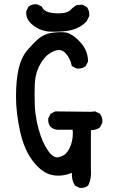

<svg xmlns="http://www.w3.org/2000/svg" viewBox="-20 -874 540 919"><path d="M359.9 24.9 340.3 15.1 338.9 14.2 337.9 12.7Q321.8 -13.7 324.2 -46.9Q301.8 -37.6 279.5 -34.7Q257.3 -31.7 234.9 -35.2Q184.1 -43.5 140.1 -99.6Q96.2 -154.8 76.2 -244.6Q66.4 -289.6 61.5 -331.3Q56.6 -373 56.6 -412.1Q56.6 -489.7 69.3 -545.4Q82.5 -601.6 112.8 -636.2Q142.6 -670.4 166 -689.9Q178.7 -700.2 193.1 -706.8Q207.5 -713.4 224.1 -716.3Q240.2 -718.8 256.3 -719.7Q272.5 -720.7 288.6 -719.2Q297.4 -718.8 306.2 -715.6Q314.9 -712.4 324.2 -706.5Q333.5 -700.7 342.8 -692.9Q352.1 -685.1 361.8 -674.8Q381.3 -654.3 391.4 -630.6Q401.4 -606.9 401.4 -581.1V-579.6L400.9 -578.6L391.1 -559.1L390.1 -557.6L389.2 -556.6Q372.1 -543.9 348.1 -545.9H347.2L346.2 -546.4L326.7 -556.2L323.7 -557.6L323.2 -560.5Q315.9 -595.7 293.5 -619.6Q272.9 -641.6 243.7 -631.3Q212.4 -620.1 192.9 -596.2Q172.9 -572.3 160.6 -541.5Q148.4 -511.2 146.5 -469.2Q144.5 -426.8 146.5 -371.1Q147 -353 149.4 -334Q151.9 -314.9 155.5 -295.4Q159.2 -275.9 165 -255.4Q181.2 -194.8 209 -154.3Q234.9 -115.7 260.7 -121.6Q288.6 -127.4 302.7 -147.9Q306.6 -153.3 309.8 -159.2Q313 -165 315.7 -171.1Q318.4 -177.2 320.6 -183.8Q322.8 -190.4 324.2 -197.8Q330.6 -223.6 327.6 -252.9H254.9H254.4Q235.8 -254.9 222.7 -266.1L222.2 -266.6Q209 -282.2 210.9 -306.2V-307.1L211.4 -308.1L221.2 -327.6L222.2 -329.6L223.6 -330.1L224.1 -330.6L243.7 -340.3L244.6 -340.8H246.1L416.5 -338.9L434.1 -340.8H435.5L437 -340.3L456.5 -330.6L458 -329.6L459 -328.6Q471.7 -311.5 469.7 -287.6V-286.6L469.2 -285.6L459.5 -266.1L458.5 -264.6L457.5 -263.7Q439 -250.5 415 -251V-64.9Q417 -43.5 414.1 -24.2Q411.1 -4.9 402.8 12.2L402.3 13.2L401.4 14.2Q385.7 27.3 361.8 25.4H360.8ZM216.3 -722.7Q165.5 -726.6 128.9 -761.2Q116.2 -772.9 110.4 -787.4Q104.5 -801.8 105.5 -818.8V-819.8L106 -820.8L115.7 -840.3L116.2 -841.8L117.2 -842.3Q125 -849.1 135 -851.8Q145 -854.5 156.7 -853.5H157.7L158.7 -853L178.2 -843.3L180.2 -842.3L181.2 -840.3Q189.9 -821.3 213.4 -815.4Q238.8 -808.6 271.5 -810.5Q278.3 -811 283.9 -811.8Q289.6 -812.5 294.4 -814Q299.3 -815.4 303.2 -817.1Q307.1 -818.8 310.3 -820.8Q313.5 -822.8 316.4 -825.2Q319.3 -828.6 322.3 -831.3Q325.2 -834 328.1 -836.4Q331.1 -838.9 334 -841.1Q336.9 -843.3 339.8 -845.2Q342.8 -847.2 345.7 -848.6L346.7 -849.6H348.1L371.6 -851.6H373L374.5 -851.1L394 -841.3L395.5 -840.3L396.5 -839.4Q409.2 -822.3 407.2 -798.3V-797.4L406.7 -796.4L395 -772.9L394.5 -772L393.6 -771.5L381.8 -759.8V-759.3L381.3 -758.8Q347.2 -732.9 304.7 -726.6Q263.2 -720.7 216.3 -722.7Z"/></svg>

Font: NaikaiFont
Style: SemiBold
Weight: 600
Version: Version 1.89